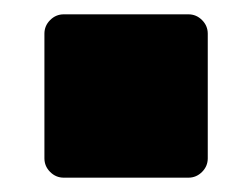

<svg xmlns="http://www.w3.org/2000/svg" viewBox="-20 -248 352 268"><path d="M69 0Q58 0 50 -8Q42 -16 42 -27V-201Q42 -212 50 -220Q58 -228 69 -228H243Q254 -228 262 -220Q270 -212 270 -201V-27Q270 -16 262 -8Q254 0 243 0Z"/></svg>

Font: Rubik Black
Style: Regular
Weight: 900
Designer: Hubert and Fischer
Foundry: Hubert and Fischer
Version: Version 2.300;gftools[0.9.30]